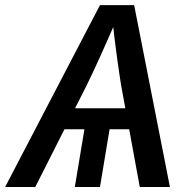

<svg xmlns="http://www.w3.org/2000/svg" viewBox="-41 -748 769 768"><path d="M404.3 -272.9 358.9 0H258.3L303.7 -272.9ZM-20.5 0 358.9 -727.5H495.6L638.7 0H518.1L443.8 -404.8Q436.5 -449.7 427 -518.3Q417.5 -586.9 407.2 -681.6H430.2Q391.1 -591.3 360.1 -522.7Q329.1 -454.1 304.7 -404.8L100.1 0ZM157.7 -231 171.9 -314.9H550.3L536.1 -231Z"/></svg>

Font: Inter Medium
Style: Italic
Weight: 500
Italic angle: -9.3988°
Designer: Rasmus Andersson
Foundry: rsms
Version: Version 4.001;git-66647c0bb